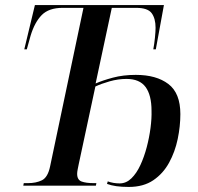

<svg xmlns="http://www.w3.org/2000/svg" viewBox="-20 -734 784 759"><path d="M489 5Q461 5 440 2Q419 -1 403 -7L406 -17Q428 -9 453 -9Q479 -9 499.5 -29Q520 -49 535 -81.5Q550 -114 560 -152Q570 -190 575 -228Q580 -266 579 -296Q579 -358 555.5 -390Q532 -422 480 -422Q447 -422 413.5 -412.5Q380 -403 357 -392L291 -84Q289 -74 287 -64Q285 -54 285 -47Q285 -23 302.5 -16.5Q320 -10 351 -10H361L359 0H72L74 -10H90Q123 -10 146 -21.5Q169 -33 178 -76L310 -703H228Q173 -703 145 -674.5Q117 -646 101 -593L86 -539H76L118 -714H628L596 -539H586Q590 -560 592.5 -585Q595 -610 595 -624Q595 -661 579.5 -682Q564 -703 518 -703H422L358 -404Q385 -416 426 -427Q467 -438 517 -438Q598 -438 645.5 -402Q693 -366 693 -283Q693 -235 682.5 -184.5Q672 -134 648.5 -91Q625 -48 586 -21.5Q547 5 489 5Z"/></svg>

Font: Noto Serif Display SemiCondensed Medium
Style: Italic
Weight: 500
Width: 4
Italic angle: -12°
Designer: Monotype Design Team
Foundry: Monotype Imaging Inc.
Version: Version 2.009